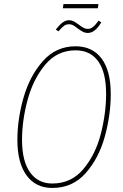

<svg xmlns="http://www.w3.org/2000/svg" viewBox="-20 -920 611 950"><path d="M464 -879H291L294 -900H467ZM362 -781Q350 -791 341 -795.5Q332 -800 322 -800Q307 -800 297 -792.5Q287 -785 269 -765L256 -774Q274 -797 289.5 -808.5Q305 -820 322 -820Q334 -820 344.5 -814.5Q355 -809 370 -798Q383 -788 393 -782.5Q403 -777 414 -777Q428 -777 440 -786.5Q452 -796 468 -818L481 -809Q450 -757 415 -757Q401 -757 389.5 -763Q378 -769 362 -781ZM528 -455Q528 -351 498.5 -244Q469 -137 404 -63.5Q339 10 239 10Q157 10 111.5 -52Q66 -114 66 -228Q66 -330 96.5 -437Q127 -544 192 -617.5Q257 -691 354 -691Q437 -691 482.5 -630.5Q528 -570 528 -455ZM89 -228Q89 -123 128.5 -67.5Q168 -12 239 -12Q333 -12 393 -84Q453 -156 479 -258Q505 -360 505 -456Q505 -562 466 -616.5Q427 -671 354 -671Q263 -671 203.5 -599.5Q144 -528 116.5 -425.5Q89 -323 89 -228Z"/></svg>

Font: Fira Sans Extra Condensed Thin
Style: Italic
Weight: 250
Width: 3
Italic angle: -8°
Designer: Carrois Corporate & Edenspiekermann AG
Foundry: Carrois Corporate GbR & Edenspiekermann AG
Version: Version 4.203